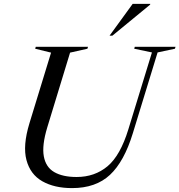

<svg xmlns="http://www.w3.org/2000/svg" viewBox="-20 -955 920 985"><path d="M222.5 -301.5Q194.5 -209 204.8 -153Q215 -97 258.5 -72Q302 -47 373 -47Q466 -47 531.8 -102.2Q597.5 -157.5 638.5 -291.5L759.5 -686L668.5 -705L671.5 -715H880.5L877.5 -705L788.5 -686L661.5 -271.5Q617 -126 544.2 -58Q471.5 10 349.5 10Q259 10 197.2 -25Q135.5 -60 115.8 -133.8Q96 -207.5 131 -322.5L242 -685L160.5 -705L163.5 -715H431.5L428.5 -705L339.5 -685ZM542 -772 660.5 -935H751L750 -931L556.5 -772Z"/></svg>

Font: Newsreader Display
Style: Italic
Weight: 400
Italic angle: -17°
Designer: Hugues Gentile
Foundry: Production Type
Version: Version 1.001